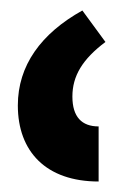

<svg xmlns="http://www.w3.org/2000/svg" viewBox="-20 -782 250 366"><path d="M168 -436V-541C136 -541 118 -559 118 -598C118 -637 137 -669 181 -702L137 -762C58 -718 14 -657 14 -581C14 -493 68 -436 168 -436Z"/></svg>

Font: Noto Sans Armenian SemiCondensed SemiBold
Style: Regular
Weight: 600
Width: 4
Designer: Monotype Design Team
Foundry: Monotype Imaging Inc.
Version: Version 2.008